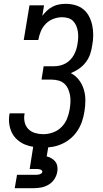

<svg xmlns="http://www.w3.org/2000/svg" viewBox="-20 -763 540 1003"><path d="M206 8Q181 8 156.5 4.5Q132 1 110.5 -8Q89 -17 71 -32.5Q53 -48 42.5 -69Q32 -90 28.5 -114.5Q25 -139 29 -164Q30 -166 30 -167.5Q30 -169 31 -171H109Q108 -170 108 -169Q108 -168 108 -167Q104 -145 109 -124Q114 -103 128.5 -88.5Q143 -74 163.5 -68Q184 -62 206 -62Q231 -62 256.5 -71Q282 -80 301 -99Q320 -118 330 -142.5Q340 -167 344 -192Q347 -210 348 -228.5Q349 -247 346 -264.5Q343 -282 336 -298Q329 -314 316.5 -325.5Q304 -337 286.5 -342Q269 -347 251 -347H197L208 -417H263Q278 -417 293 -420.5Q308 -424 322 -431.5Q336 -439 347.5 -451Q359 -463 366.5 -477Q374 -491 378.5 -505.5Q383 -520 385 -535Q388 -551 388.5 -567.5Q389 -584 386.5 -599.5Q384 -615 378 -629Q372 -643 361.5 -653.5Q351 -664 336 -668.5Q321 -673 305 -673Q282 -673 259 -664.5Q236 -656 219 -638.5Q202 -621 193 -599Q184 -577 180 -554H104L134 -735H210L201 -680Q212 -695 225.5 -707.5Q239 -720 255.5 -728.5Q272 -737 289.5 -740Q307 -743 324 -743Q349 -743 373.5 -736Q398 -729 416.5 -713.5Q435 -698 446 -676Q457 -654 462 -630Q467 -606 467 -580Q467 -554 462 -528Q459 -505 451.5 -482Q444 -459 429 -439Q414 -419 393.5 -404.5Q373 -390 350 -381Q375 -368 392 -346Q409 -324 417.5 -296.5Q426 -269 426 -239.5Q426 -210 421 -180Q417 -155 409 -130.5Q401 -106 386.5 -83Q372 -60 351.5 -42Q331 -24 306.5 -12.5Q282 -1 257 3.5Q232 8 206 8ZM57 220 69 150H169Q174 150 178.5 149.5Q183 149 187.5 147.5Q192 146 196 143Q200 140 201 135Q202 131 198.5 127.5Q195 124 191 122.5Q187 121 182.5 120.5Q178 120 174 120H135L154 0H233L224 54Q237 57 249 64Q261 71 269 81.5Q277 92 279.5 106Q282 120 279 135Q276 154 264.5 172Q253 190 235 201Q217 212 197 216Q177 220 157 220Z"/></svg>

Font: Iosevka Gothic
Style: Italic
Weight: 400
Italic angle: -9°
Monospace: yes
Designer: Belleve Invis
Foundry: Belleve Invis
Version: Version 15.5.1; ttfautohint (v1.8.4)